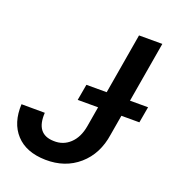

<svg xmlns="http://www.w3.org/2000/svg" viewBox="-131 -815 849 930"><g transform="rotate(20 293.5 -350.5)"><path d="M427.2 -710.9H547.4L462.4 -212.4Q447.3 -108.9 377.7 -48.3Q308.1 12.2 206.1 10.3Q106.4 8.3 54 -48.8Q1.5 -106 6.3 -203.1L126.5 -202.6Q119.6 -90.8 213.4 -88.9Q262.2 -86.9 297.1 -119.6Q332 -152.3 342.3 -211.9ZM572.8 -315.9H254.9L269.5 -398.9H587.4Z"/></g></svg>

Font: Roboto Medium
Style: Italic
Weight: 500
Italic angle: -12°
Designer: Google
Version: Version 2.134; 2016